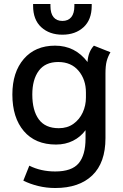

<svg xmlns="http://www.w3.org/2000/svg" viewBox="-20 -725 615 963"><path d="M97 181 127 106Q185 135 257 135Q340 135 374.5 94Q409 53 409 -30V-72Q384 -38 346 -19Q308 0 261 0Q157 0 99.5 -67.5Q42 -135 42 -251Q42 -363 99.5 -429.5Q157 -496 256 -496Q357 -496 419 -414Q422 -465 451 -496L534 -463Q521 -441 515 -418Q509 -395 509 -356V-32Q509 91 443 154.5Q377 218 257 218Q213 218 172 208Q131 198 97 181ZM411 -236V-261Q411 -326 374 -370Q337 -414 272 -414Q207 -414 174.5 -370Q142 -326 142 -251Q142 -171 174.5 -126.5Q207 -82 275 -82Q318 -82 348.5 -104Q379 -126 395 -161Q411 -196 411 -236ZM146 -696V-705H233V-695Q233 -658 248.5 -639Q264 -620 293 -620Q322 -620 337.5 -639Q353 -658 353 -695V-705H440V-696Q440 -626 399 -588.5Q358 -551 293 -551Q228 -551 187 -588.5Q146 -626 146 -696Z"/></svg>

Font: Niramit Medium
Style: Regular
Weight: 500
Designer: Katatrad Aksorn Co.,Ltd.
Foundry: Cadson Demak Co.,Ltd.
Version: Version 1.000; ttfautohint (v1.6)